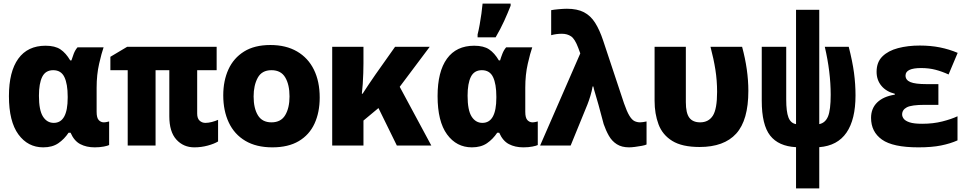

<svg xmlns="http://www.w3.org/2000/svg" viewBox="-20 -815 5440 1075"><path d="M222 10Q136 10 83 -62.5Q30 -135 30 -277Q30 -414 82.5 -486.5Q135 -559 235 -559Q288 -559 318.5 -538.5Q349 -518 373 -477H380Q385 -494 393 -514.5Q401 -535 414 -550H560Q549 -519 535 -458Q521 -397 521 -324V-189Q521 -155 533 -142.5Q545 -130 561 -130Q569 -130 578 -132Q587 -134 591 -135V-3Q584 1 561.5 5.5Q539 10 510 10Q464 10 429.5 -8Q395 -26 375 -72H364Q340 -36 306.5 -13Q273 10 222 10ZM281 -127Q359 -127 359 -268V-274Q359 -345 340.5 -383.5Q322 -422 278 -422Q235 -422 216.5 -385Q198 -348 198 -279Q198 -198 220.5 -162.5Q243 -127 281 -127Z M1068 10Q1007 10 967.5 -33.5Q928 -77 928 -164V-422H851V0H695V-422H598V-497L692 -553H1193V-422H1084V-179Q1084 -152 1097.5 -139.5Q1111 -127 1130 -127Q1147 -127 1166 -132Q1185 -137 1201 -144V-23Q1180 -10 1143.5 0Q1107 10 1068 10Z M1505 10Q1415 10 1353.5 -26.5Q1292 -63 1261 -129Q1230 -195 1230 -281Q1230 -363 1259 -426.5Q1288 -490 1346.5 -526.5Q1405 -563 1494 -563Q1581 -563 1643 -527Q1705 -491 1737.5 -425Q1770 -359 1770 -269Q1770 -186 1741 -123Q1712 -60 1653 -25Q1594 10 1505 10ZM1500 -130Q1553 -130 1577 -170.5Q1601 -211 1601 -275Q1601 -341 1577 -381.5Q1553 -422 1500 -422Q1446 -422 1423 -379.5Q1400 -337 1400 -275Q1400 -209 1424 -169.5Q1448 -130 1500 -130Z M1840 0V-553H2015V-460Q2015 -436 2014 -405.5Q2013 -375 2011 -344.5Q2009 -314 2006 -290H2010Q2028 -317 2043.5 -341Q2059 -365 2081 -396L2192 -553H2386L2218 -329L2395 0H2202L2099 -210L2015 -140V0Z M2622 10Q2536 10 2483 -62.5Q2430 -135 2430 -277Q2430 -414 2482.5 -486.5Q2535 -559 2635 -559Q2688 -559 2718.5 -538.5Q2749 -518 2773 -477H2780Q2785 -494 2793 -514.5Q2801 -535 2814 -550H2960Q2949 -519 2935 -458Q2921 -397 2921 -324V-189Q2921 -155 2933 -142.5Q2945 -130 2961 -130Q2969 -130 2978 -132Q2987 -134 2991 -135V-3Q2984 1 2961.5 5.5Q2939 10 2910 10Q2864 10 2829.5 -8Q2795 -26 2775 -72H2764Q2740 -36 2706.5 -13Q2673 10 2622 10ZM2681 -127Q2759 -127 2759 -268V-274Q2759 -345 2740.5 -383.5Q2722 -422 2678 -422Q2635 -422 2616.5 -385Q2598 -348 2598 -279Q2598 -198 2620.5 -162.5Q2643 -127 2681 -127ZM2654 -622Q2660 -645 2665.5 -676Q2671 -707 2675.5 -739Q2680 -771 2682 -795H2839V-783Q2823 -742 2803 -698Q2783 -654 2755 -606H2654Z M3502 10Q3461 10 3433.5 -7.5Q3406 -25 3389 -55Q3372 -85 3360 -120L3331 -228Q3322 -261 3314 -286.5Q3306 -312 3302 -331H3298Q3294 -306 3285.5 -278Q3277 -250 3269 -230L3175 0H3004L3229 -516L3218 -546Q3199 -597 3177.5 -611.5Q3156 -626 3126 -626Q3095 -626 3066 -618V-758Q3080 -761 3108 -763.5Q3136 -766 3154 -766Q3212 -766 3249.5 -746.5Q3287 -727 3312 -687.5Q3337 -648 3357 -588L3474 -236Q3490 -190 3504 -167Q3518 -144 3532.5 -137Q3547 -130 3564 -130Q3572 -130 3581 -131.5Q3590 -133 3600 -135V-6Q3592 -2 3573.5 1.5Q3555 5 3535 7.5Q3515 10 3502 10Z M3897 8Q3799 8 3744 -26Q3689 -60 3667 -119Q3645 -178 3645 -251V-553H3820V-243Q3820 -182 3839.5 -156Q3859 -130 3900 -130Q3947 -130 3971 -167Q3995 -204 3995 -301Q3995 -364 3985.5 -424.5Q3976 -485 3958 -553H4135Q4170 -424 4170 -306Q4170 -142 4102 -67Q4034 8 3897 8Z M4437 9Q4339 4 4292 -56Q4245 -116 4245 -251V-553H4382V-258Q4382 -190 4394.5 -157.5Q4407 -125 4437 -120V-760H4567V-120Q4601 -127 4616 -163Q4631 -199 4631 -284Q4631 -412 4598 -553H4732Q4753 -471 4761.5 -407.5Q4770 -344 4770 -281Q4770 -146 4719.5 -72.5Q4669 1 4567 9V240H4437Z M5122 10Q4979 10 4918 -33.5Q4857 -77 4857 -155Q4857 -208 4891.5 -241.5Q4926 -275 4990 -285V-290Q4942 -302 4915 -334.5Q4888 -367 4888 -413Q4888 -467 4920.5 -499Q4953 -531 5008 -545.5Q5063 -560 5130 -560Q5191 -560 5243 -549.5Q5295 -539 5342 -519L5291 -398Q5254 -415 5217.5 -424.5Q5181 -434 5137 -434Q5050 -434 5050 -392Q5050 -367 5077 -355.5Q5104 -344 5168 -344H5234V-228H5158Q5083 -228 5057 -214Q5031 -200 5031 -174Q5031 -162 5040 -150Q5049 -138 5073 -130Q5097 -122 5143 -122Q5205 -122 5256 -135Q5307 -148 5341 -164V-29Q5301 -11 5249 -0.5Q5197 10 5122 10Z"/></svg>

Font: Noto Sans Mono Black
Style: Regular
Weight: 900
Designer: Monotype Design Team
Foundry: Monotype Imaging Inc.
Version: Version 2.014